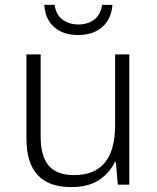

<svg xmlns="http://www.w3.org/2000/svg" viewBox="-20 -754 640 784"><path d="M271 10Q88 10 88 -187V-532H146V-196Q146 -116 179 -77.5Q212 -39 283 -39Q450 -39 450 -243V-532H508V0H461L453 -92H449Q427 -47 383.5 -18.5Q340 10 271 10ZM298 -611Q237 -611 200.5 -644Q164 -677 161 -734H203Q209 -692 236.5 -673Q264 -654 300 -654Q337 -654 363.5 -673Q390 -692 397 -734H439Q435 -677 398 -644Q361 -611 298 -611Z"/></svg>

Font: Noto Sans Mono Light
Style: Regular
Weight: 300
Designer: Monotype Design Team
Foundry: Monotype Imaging Inc.
Version: Version 2.014; ttfautohint (v1.8.4.7-5d5b)